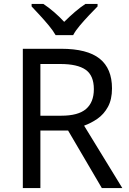

<svg xmlns="http://www.w3.org/2000/svg" viewBox="-20 -964 662 984"><path d="M294 -714Q427 -714 490.5 -663.5Q554 -613 554 -511Q554 -454 533 -416Q512 -378 479.5 -355.5Q447 -333 411 -320L607 0H502L329 -295H187V0H97V-714ZM289 -636H187V-371H294Q381 -371 421 -405.5Q461 -440 461 -507Q461 -577 419 -606.5Q377 -636 289 -636ZM265 -784Q252 -807 230 -833.5Q208 -860 184 -886Q160 -912 142 -931V-944H202Q228 -927 256 -903Q284 -879 309 -852Q336 -879 364 -903Q392 -927 418 -944H480V-931Q461 -912 436.5 -886Q412 -860 389.5 -833.5Q367 -807 355 -784Z"/></svg>

Font: Noto Sans Living
Style: Regular
Weight: 400
Designer: Monotype Design Team
Foundry: Monotype Imaging Inc.
Version: Version 2.013; ttfautohint (v1.8.4.7-5d5b)